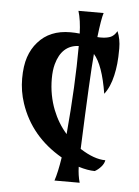

<svg xmlns="http://www.w3.org/2000/svg" viewBox="-49 -625 524 723"><g transform="rotate(5 213.0 -263.5)"><path d="M184.1 58.6Q194.8 26.9 203.6 -30.3Q85 -98.6 44.4 -220.7Q29.3 -266.1 29.3 -313.7Q29.3 -361.3 40.5 -394.8Q51.8 -428.2 73.2 -452.1Q117.2 -502.9 195.3 -502.9Q213.9 -502.9 230.5 -501Q229 -550.8 218.3 -585.9H313.5Q306.2 -564 297.9 -493.7Q301.8 -493.2 305.7 -493.2H313Q331.1 -493.2 345.7 -498.3Q360.4 -503.4 371.6 -522.5Q383.8 -493.2 383.8 -458.3Q383.8 -423.3 381.3 -400.4Q378.9 -377.4 374 -356Q363.8 -310.5 342.3 -283.2Q324.7 -391.1 290.5 -429.2Q283.2 -350.1 272 -68.8Q325.7 -34.2 368.2 -34.2Q366.2 -21.5 355.5 -9.3Q344.7 2.9 332 9.8Q305.7 9.8 270.5 -1Q271.5 31.2 279.3 58.6ZM214.4 -119.6Q231 -307.1 231 -454.1Q167 -451.2 147 -377.9Q140.6 -354.5 140.6 -323Q140.6 -291.5 146.2 -261.7Q151.9 -231.9 162.1 -206.1Q181.2 -157.2 214.4 -119.6Z"/></g></svg>

Font: Amarante
Style: Regular
Weight: 400
Designer: Karolina Lach
Foundry: Sorkin Type Co.
Version: Version 1.001